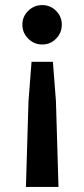

<svg xmlns="http://www.w3.org/2000/svg" viewBox="-20 -559 331 755"><path d="M210 176H82L92 -160L104 -316H188L200 -161ZM146 -539Q178 -539 200.5 -516.5Q223 -494 223 -462Q223 -430 200.5 -407Q178 -384 146 -384Q114 -384 91 -407Q68 -430 68 -462Q68 -494 91 -516.5Q114 -539 146 -539Z"/></svg>

Font: Gabarito
Style: Regular
Weight: 400
Designer: Leandro Assis / Alvaro Franca / Felipe Casaprima
Foundry: Naipe Foundry
Version: Version 1.000